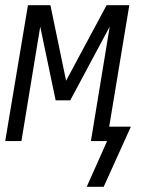

<svg xmlns="http://www.w3.org/2000/svg" viewBox="-21 -540 541 735"><path d="M376 175H311L389 0H327L399 -438L248 -156H192L133 -438L61 0H-1L86 -520H172L232 -231L387 -520H474L397 -55H480Z"/></svg>

Font: Iosevka SS04 Light
Style: Italic
Weight: 300
Italic angle: -9°
Monospace: yes
Designer: Belleve Invis
Foundry: Belleve Invis
Version: Version 19.0.0; ttfautohint (v1.8.4)